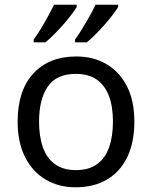

<svg xmlns="http://www.w3.org/2000/svg" viewBox="-20 -786 645 816"><path d="M301 10Q230 10 174.5 -22.5Q119 -55 87 -117.5Q55 -180 55 -269Q55 -402 122 -474Q189 -546 304 -546Q377 -546 432.5 -513.5Q488 -481 519.5 -419.5Q551 -358 551 -269Q551 -180 520.5 -117.5Q490 -55 434 -22.5Q378 10 301 10ZM303 -63Q357 -63 392 -88Q427 -113 443.5 -159.5Q460 -206 460 -269Q460 -333 443 -378Q426 -423 391.5 -447.5Q357 -472 302 -472Q220 -472 183 -418Q146 -364 146 -269Q146 -206 162.5 -159.5Q179 -113 214 -88Q249 -63 303 -63ZM482 -756Q474 -743 459 -723Q444 -703 424.5 -681Q405 -659 385.5 -639.5Q366 -620 349 -606H299V-618Q313 -637 329 -663Q345 -689 360.5 -716.5Q376 -744 386 -766H482ZM306 -756Q298 -743 283 -723Q268 -703 248.5 -681Q229 -659 209.5 -639.5Q190 -620 173 -606H123V-618Q137 -637 153 -663Q169 -689 184 -716.5Q199 -744 210 -766H306Z"/></svg>

Font: Noto Sans Symbols
Style: Regular
Weight: 400
Designer: Monotype Design Team
Foundry: Monotype Imaging Inc.
Version: Version 2.002